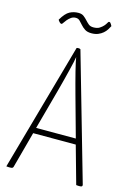

<svg xmlns="http://www.w3.org/2000/svg" viewBox="-132 -952 700 1019"><g transform="rotate(15 218.0 -442.5)"><path d="M335 -207H101L47 -7Q45 -2 41 -0.5Q37 1 29 1Q27 1 21.5 1Q16 1 9 0L206 -701Q206 -705 215 -705Q225 -705 228 -702L426 -11Q429 1 414 1Q410 1 404 1Q398 1 393 0ZM109 -238H327L266 -458Q257 -491 248.5 -522.5Q240 -554 233.5 -580.5Q227 -607 222.5 -627Q218 -647 217 -656Q216 -647 211.5 -627Q207 -607 200.5 -580.5Q194 -554 186 -522.5Q178 -491 169 -458ZM76 -824Q99 -863 121 -874.5Q143 -886 169 -886Q187 -886 198 -877.5Q209 -869 218 -859Q227 -849 237 -840.5Q247 -832 264 -832Q285 -832 297.5 -840Q310 -848 318 -857Q326 -866 330 -874Q334 -882 338 -882Q342 -882 345 -879Q348 -876 350 -872Q353 -868 355 -863Q350 -853 343 -842Q336 -831 325 -821.5Q314 -812 298.5 -805.5Q283 -799 262 -799Q239 -799 225.5 -808Q212 -817 202.5 -828Q193 -839 184 -848Q175 -857 162 -857Q147 -857 136 -849Q125 -841 117 -831.5Q109 -822 104 -814Q99 -806 96 -806Q89 -806 82 -815Q78 -819 76 -824Z"/></g></svg>

Font: Yanone Kaffeesatz Thin
Style: Regular
Weight: 250
Designer: Yanone
Foundry: Yanone Font Production. Not for release.
Version: Version 1.002